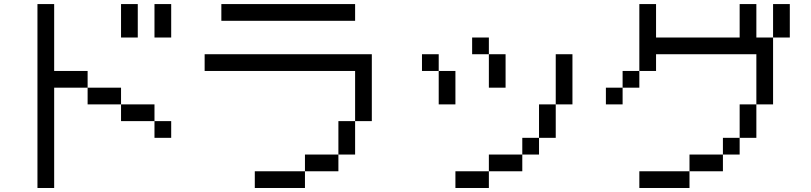

<svg xmlns="http://www.w3.org/2000/svg" viewBox="-20 -937 4040 957"><path d="M750 -916.7H833.3V-750H750ZM750 -416.7V-333.3H583.3V-416.7ZM750 -333.3H833.3V-250H750ZM166.7 0V-916.7H250V-583.3H416.7V-500H250V0ZM666.7 -750H583.3V-916.7H666.7ZM416.7 -416.7V-500H583.3V-416.7Z M1750 -916.7V-833.3H1083.3V-916.7ZM1666.7 -166.7V-83.3H1500V-166.7ZM1666.7 -333.3H1750V-166.7H1666.7ZM1000 -583.3V-666.7H1833.3V-333.3H1750V-583.3ZM1250 0V-83.3H1500V0Z M2750 -416.7V-250H2666.7V-416.7ZM2750 -666.7H2833.3V-416.7H2750ZM2166.7 -416.7V-583.3H2250V-416.7ZM2166.7 -583.3H2083.3V-666.7H2166.7ZM2333.3 -666.7V-750H2416.7V-666.7ZM2500 -500H2416.7V-666.7H2500ZM2666.7 -166.7H2583.3V-250H2666.7ZM2250 0V-83.3H2416.7V0ZM2416.7 -83.3V-166.7H2583.3V-83.3Z M3750 -916.7V-750H3833.3V-416.7H3750V-666.7H3250V-583.3H3166.7V-916.7H3250V-750H3666.7V-916.7ZM3000 -416.7V-500H3083.3V-416.7ZM3750 -416.7V-250H3666.7V-416.7ZM3166.7 0V-83.3H3416.7V0ZM3916.7 -916.7V-750H3833.3V-916.7ZM3166.7 -583.3V-500H3083.3V-583.3ZM3666.7 -166.7H3583.3V-250H3666.7ZM3416.7 -83.3V-166.7H3583.3V-83.3Z"/></svg>

Font: Galmuri11 Regular
Style: Regular
Weight: 400
Designer: Minseo Lee (Quiple)
Version: Version 2.356;hotconv 1.1.0;makeotfexe 2.6.0 DEVELOPMENT